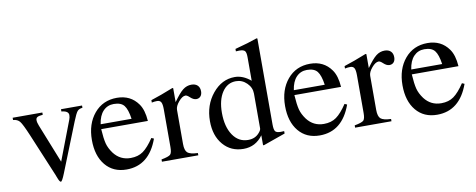

<svg xmlns="http://www.w3.org/2000/svg" viewBox="-61 -959 3092 1248"><g transform="rotate(-10 1485.0 -334.5)"><path d="M477 -450V-435Q454 -433 443 -420Q432 -407 412 -357L284 -36Q264 14 256 14Q248 14 238 -12Q236 -15 234 -22Q232 -29 230 -33L110 -320Q78 -396 63 -414.5Q48 -433 19 -435V-450H215V-435Q189 -433 179 -427Q169 -421 169 -408Q169 -392 178 -370L280 -114L379 -373Q385 -388 385 -403Q385 -431 338 -435V-450Z M884 -164 900 -157Q840 10 691 10Q603 10 552 -51.5Q501 -113 501 -217Q501 -324 558 -392Q615 -460 708 -460Q798 -460 847 -391Q876 -351 881 -277H573Q577 -214 585.5 -181Q594 -148 619 -114Q661 -59 730 -59Q779 -59 812.5 -83Q846 -107 884 -164ZM575 -309H779Q770 -372 749.5 -398Q729 -424 681 -424Q639 -424 611 -394.5Q583 -365 575 -309Z M1080 -458V-366Q1118 -420 1143.5 -440Q1169 -460 1200 -460Q1226 -460 1240.5 -446Q1255 -432 1255 -407Q1255 -386 1244.5 -374Q1234 -362 1216 -362Q1197 -362 1176 -382Q1160 -397 1150 -397Q1129 -397 1104.5 -368Q1080 -339 1080 -315V-90Q1080 -47 1097 -32Q1114 -17 1165 -15V0H925V-15Q973 -24 984.5 -35Q996 -46 996 -84V-334Q996 -367 988.5 -380.5Q981 -394 962 -394Q946 -394 927 -390V-406Q990 -426 1075 -460Z M1742 -42 1595 10 1591 7V-57Q1543 10 1463 10Q1380 10 1329 -49.5Q1278 -109 1278 -205Q1278 -311 1339 -385.5Q1400 -460 1486 -460Q1540 -460 1591 -417V-573Q1591 -604 1582 -614Q1573 -624 1545 -624Q1531 -624 1523 -623V-639Q1614 -663 1670 -683L1675 -681V-114Q1675 -79 1683.5 -68Q1692 -57 1719 -57Q1725 -57 1742 -58ZM1591 -102V-332Q1591 -372 1560.5 -402Q1530 -432 1489 -432Q1432 -432 1398 -381Q1364 -330 1364 -245Q1364 -153 1401.5 -97.5Q1439 -42 1502 -42Q1549 -42 1576 -74Q1591 -91 1591 -102Z M2159 -164 2175 -157Q2115 10 1966 10Q1878 10 1827 -51.5Q1776 -113 1776 -217Q1776 -324 1833 -392Q1890 -460 1983 -460Q2073 -460 2122 -391Q2151 -351 2156 -277H1848Q1852 -214 1860.5 -181Q1869 -148 1894 -114Q1936 -59 2005 -59Q2054 -59 2087.5 -83Q2121 -107 2159 -164ZM1850 -309H2054Q2045 -372 2024.5 -398Q2004 -424 1956 -424Q1914 -424 1886 -394.5Q1858 -365 1850 -309Z M2355 -458V-366Q2393 -420 2418.5 -440Q2444 -460 2475 -460Q2501 -460 2515.5 -446Q2530 -432 2530 -407Q2530 -386 2519.5 -374Q2509 -362 2491 -362Q2472 -362 2451 -382Q2435 -397 2425 -397Q2404 -397 2379.5 -368Q2355 -339 2355 -315V-90Q2355 -47 2372 -32Q2389 -17 2440 -15V0H2200V-15Q2248 -24 2259.5 -35Q2271 -46 2271 -84V-334Q2271 -367 2263.5 -380.5Q2256 -394 2237 -394Q2221 -394 2202 -390V-406Q2265 -426 2350 -460Z M2934 -164 2950 -157Q2890 10 2741 10Q2653 10 2602 -51.5Q2551 -113 2551 -217Q2551 -324 2608 -392Q2665 -460 2758 -460Q2848 -460 2897 -391Q2926 -351 2931 -277H2623Q2627 -214 2635.5 -181Q2644 -148 2669 -114Q2711 -59 2780 -59Q2829 -59 2862.5 -83Q2896 -107 2934 -164ZM2625 -309H2829Q2820 -372 2799.5 -398Q2779 -424 2731 -424Q2689 -424 2661 -394.5Q2633 -365 2625 -309Z"/></g></svg>

Font: STIX Math
Style: Regular
Weight: 400
Designer: MicroPress Inc., with final additions and corrections provided by Coen Hoffman, Elsevier (retired)
Version: Version 1.1.1